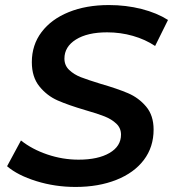

<svg xmlns="http://www.w3.org/2000/svg" viewBox="-20 -730 685 760"><path d="M8 -72 63 -174Q107 -139 167.5 -118.5Q228 -98 291 -98Q368 -98 413.5 -124.5Q459 -151 459 -197Q459 -223 440.5 -240.5Q422 -258 394.5 -269Q367 -280 318 -294Q250 -314 208 -332.5Q166 -351 136 -388Q106 -425 106 -484Q106 -552 144.5 -603Q183 -654 252 -682Q321 -710 411 -710Q479 -710 540 -694.5Q601 -679 645 -651L594 -548Q555 -574 506 -588Q457 -602 404 -602Q326 -602 280.5 -573.5Q235 -545 235 -498Q235 -471 254 -453Q273 -435 300 -424.5Q327 -414 379 -398Q445 -379 487 -361Q529 -343 558.5 -308Q588 -273 588 -217Q588 -148 549.5 -97Q511 -46 440.5 -18Q370 10 279 10Q198 10 124 -13Q50 -36 8 -72Z"/></svg>

Font: Montserrat Alternates SemiBold
Style: Italic
Weight: 600
Italic angle: -11.3°
Designer: Julieta Ulanovsky
Foundry: Julieta Ulanovsky
Version: Version 7.200